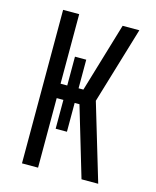

<svg xmlns="http://www.w3.org/2000/svg" viewBox="-111 -812 722 888"><g transform="rotate(15 250.0 -367.5)"><path d="M80 0V-735H157V-402H189V-540H243V-403H266L365 -735H445L335 -368L445 0H365L266 -333H243V-195H189V-333H157V0Z"/></g></svg>

Font: Iosevka www.saffi
Style: Regular
Weight: 400
Monospace: yes
Designer: Belleve Invis
Foundry: Belleve Invis
Version: Version 22.0.2; ttfautohint (v1.8.3)